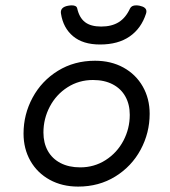

<svg xmlns="http://www.w3.org/2000/svg" viewBox="-20 -690 640 721"><path d="M529.8 -647.5Q529.8 -643.1 528.3 -638.7Q510.3 -583 466.8 -553Q423.3 -522.9 355.5 -522.9Q291.5 -522.9 254.4 -554Q217.3 -585 209 -638.7Q208.5 -640.6 208.5 -644Q208.5 -663.6 235.8 -668.5Q243.7 -669.9 249.5 -669.9Q267.6 -669.9 270 -658.2Q277.8 -623.5 299.3 -606.9Q320.8 -590.3 359.9 -590.3Q399.4 -590.3 425.8 -606.7Q452.1 -623 468.3 -658.2Q474.1 -669.9 491.2 -669.9Q497.1 -669.9 504.4 -668.5Q529.8 -663.1 529.8 -647.5ZM542 -262.7Q542 -190.9 508.1 -127.9Q474.1 -64.9 412.8 -27.1Q351.6 10.7 273.4 10.7Q213.4 10.7 166.7 -14.9Q120.1 -40.5 94.2 -85.9Q68.4 -131.3 68.4 -188.5Q68.4 -260.3 102.3 -323.2Q136.2 -386.2 197.5 -424.1Q258.8 -461.9 336.9 -461.9Q397 -461.9 443.6 -436.3Q490.2 -410.6 516.1 -365.2Q542 -319.8 542 -262.7ZM143.1 -192.4Q143.1 -153.3 159.4 -123.8Q175.8 -94.2 207 -77.9Q238.3 -61.5 281.2 -61.5Q334 -61.5 376.7 -88.9Q419.4 -116.2 443.4 -161.6Q467.3 -207 467.3 -258.8Q467.3 -297.9 450.9 -327.4Q434.6 -356.9 403.3 -373.3Q372.1 -389.6 329.1 -389.6Q276.4 -389.6 233.6 -362.3Q190.9 -335 167 -289.6Q143.1 -244.1 143.1 -192.4Z"/></svg>

Font: Courier Prime Sans
Style: Italic
Weight: 400
Italic angle: -10°
Designer: Alan Dague-Greene
Foundry: Quote-Unquote Apps
Version: Version 3.020